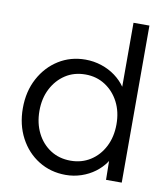

<svg xmlns="http://www.w3.org/2000/svg" viewBox="-84 -811 779 891"><g transform="rotate(10 306.0 -365.0)"><path d="M36 -261Q36 -340 69 -401.5Q102 -463 158 -498Q214 -533 284 -533Q323 -533 359.5 -521Q396 -509 425 -487.5Q454 -466 473 -438.5Q492 -411 496 -381L473 -389V-740H548V0H474L472 -130L491 -137Q487 -109 468.5 -82.5Q450 -56 422 -35Q394 -14 358.5 -2Q323 10 285 10Q214 10 157.5 -25Q101 -60 68.5 -121.5Q36 -183 36 -261ZM477 -262Q477 -321 453.5 -366.5Q430 -412 389 -438.5Q348 -465 296 -465Q242 -465 201.5 -438.5Q161 -412 137.5 -366.5Q114 -321 114 -262Q114 -204 137 -158Q160 -112 201 -85.5Q242 -59 296 -59Q348 -59 389 -85Q430 -111 453.5 -157Q477 -203 477 -262Z"/></g></svg>

Font: Our Lexend Light
Style: Regular
Weight: 300
Designer: Bonnie Shaver-Troup, Thomas Jockin
Foundry: Lexend
Version: Version 1.007